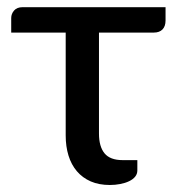

<svg xmlns="http://www.w3.org/2000/svg" viewBox="-20 -524 509 548"><path d="M12 -472.5Q12 -484.5 20.2 -494Q28.5 -503.5 44.5 -503.5H452.5V-465.5Q452.5 -449 443.8 -440Q435 -431 419 -431H262.5V-143Q262.5 -105.5 278.5 -86.2Q294.5 -67 330 -67H372V-37.5Q372 -27.5 365.8 -19.8Q359.5 -12 348.5 -6.8Q337.5 -1.5 323.2 1.2Q309 4 293.5 4Q262.5 4 239 -6.2Q215.5 -16.5 199.5 -35.2Q183.5 -54 175.5 -80Q167.5 -106 167.5 -137.5V-431H12Z"/></svg>

Font: Lato Medium
Style: Regular
Weight: 500
Designer: Lukasz Dziedzic
Foundry: tyPoland Lukasz Dziedzic
Version: Version 2.006; 2014-01-15